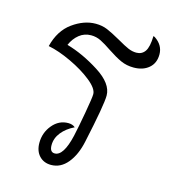

<svg xmlns="http://www.w3.org/2000/svg" viewBox="-82 -567 568 637"><g transform="rotate(15 201.5 -248.5)"><path d="M94 -59Q94 -94 116 -120.5Q138 -147 170 -147Q185 -147 194 -139Q167 -126 151 -106Q135 -86 135 -62Q135 -38 152 -38Q182 -38 199 -111Q206 -142 215.5 -195.5Q225 -249 225 -261Q225 -280 194.5 -304.5Q164 -329 120.5 -349.5Q77 -370 41 -377Q55 -433 94 -461Q133 -489 173 -489Q195 -489 213 -481.5Q231 -474 261 -457Q285 -443 299 -437Q313 -431 327 -431Q346 -431 356.5 -446Q367 -461 368 -499L373 -497Q403 -477 403 -445Q403 -415 383 -398Q363 -381 331 -381Q307 -381 287 -390Q267 -399 240 -417Q218 -432 202 -440Q186 -448 168 -448Q145 -448 127.5 -434Q110 -420 100 -397Q156 -381 212.5 -345Q269 -309 269 -268Q269 -236 240 -102Q230 -55 206.5 -26.5Q183 2 150 2Q125 2 109.5 -14.5Q94 -31 94 -59Z"/></g></svg>

Font: Charmonman
Style: Regular
Weight: 400
Designer: Ekaluck Peanpanawate
Foundry: Cadson Demak Co.,Ltd.
Version: Version 1.000; ttfautohint (v1.6)